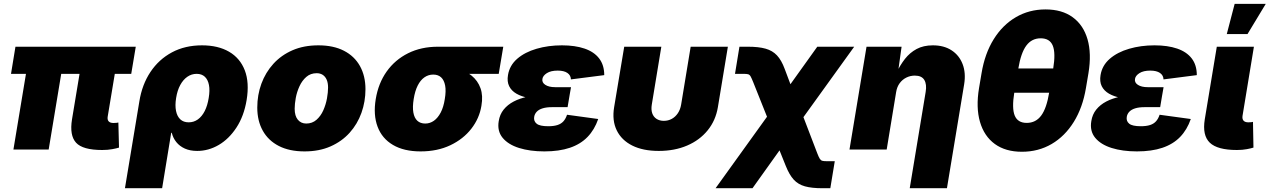

<svg xmlns="http://www.w3.org/2000/svg" viewBox="-20 -789 6698 1013"><path d="M519 2.4Q416.5 2.4 381.3 -36.1Q346.2 -74.7 359.9 -159.2L417.5 -506.8H603.5L548.3 -174.3Q545.4 -157.7 553.2 -148.9Q561 -140.1 578.6 -140.1Q587.9 -140.1 594.5 -140.9Q601.1 -141.6 604.5 -142.6L607.9 -10.3Q595.7 -6.3 572.3 -2Q548.8 2.4 519 2.4ZM50.8 0 134.8 -506.8H320.8L236.8 0ZM38.1 -399.4 61.5 -542.5H696.3L672.4 -399.4Z M639.2 204.1 715.3 -254.4Q729.5 -342.8 773.7 -409.2Q817.9 -475.6 887 -512.7Q956.1 -549.8 1045.9 -549.8Q1130.4 -549.8 1188.5 -516.1Q1246.6 -482.4 1271.5 -418Q1296.4 -353.5 1281.2 -261.2Q1267.1 -176.3 1227.5 -116Q1188 -55.7 1134 -24.2Q1080.1 7.3 1020.5 7.3Q982.9 7.3 955.3 -5.1Q927.7 -17.6 910.4 -39.1Q893.1 -60.5 886.2 -88.4H883.3L835.4 204.1ZM975.6 -143.6Q1002.4 -143.6 1023.9 -158.9Q1045.4 -174.3 1060.1 -203.1Q1074.7 -231.9 1081.1 -272Q1087.9 -312 1082.5 -340.3Q1077.1 -368.7 1060.8 -384Q1044.4 -399.4 1017.6 -399.4Q990.7 -399.4 968.5 -384Q946.3 -368.7 930.9 -340.3Q915.5 -312 909.2 -272Q902.8 -232.9 908.7 -203.9Q914.6 -174.8 931.4 -159.2Q948.2 -143.6 975.6 -143.6Z M1586.9 9.8Q1506.8 9.8 1451.2 -18.8Q1395.5 -47.4 1366.5 -99.4Q1337.4 -151.4 1337.4 -221.2Q1337.4 -288.1 1359.1 -347.4Q1380.9 -406.7 1422.4 -452.4Q1463.9 -498 1523.4 -523.9Q1583 -549.8 1659.7 -549.8Q1739.3 -549.8 1794.7 -521.2Q1850.1 -492.7 1879.2 -440.4Q1908.2 -388.2 1908.2 -318.4Q1908.2 -252.9 1887 -193.6Q1865.7 -134.3 1824.7 -88.6Q1783.7 -43 1723.9 -16.6Q1664.1 9.8 1586.9 9.8ZM1595.7 -137.2Q1627.4 -137.2 1649.9 -157Q1672.4 -176.8 1685.8 -207Q1699.2 -237.3 1705.1 -269.8Q1710.9 -302.2 1710.9 -327.1Q1710.9 -352.1 1703.4 -368.9Q1695.8 -385.7 1682.4 -394.3Q1668.9 -402.8 1650.9 -402.8Q1618.7 -402.8 1596.2 -383.3Q1573.7 -363.8 1560.1 -334Q1546.4 -304.2 1540.5 -272.2Q1534.7 -240.2 1534.7 -215.3Q1534.7 -177.2 1551.5 -157.2Q1568.4 -137.2 1595.7 -137.2Z M2199.2 9.8Q2111.3 9.8 2053.5 -24.2Q1995.6 -58.1 1972.2 -120.4Q1948.7 -182.6 1962.4 -266.1Q1976.1 -349.6 2020 -411.6Q2064 -473.6 2133.1 -508.1Q2202.1 -542.5 2290.5 -542.5H2635.3L2611.3 -399.4H2373.5L2265.6 -395.5Q2240.2 -395.5 2219.2 -380.9Q2198.2 -366.2 2183.8 -337.6Q2169.4 -309.1 2162.6 -266.1Q2155.8 -224.1 2160.9 -195.3Q2166 -166.5 2181.9 -151.9Q2197.8 -137.2 2223.6 -137.2Q2248.5 -137.2 2269.3 -151.9Q2290 -166.5 2305.2 -195.3Q2320.3 -224.1 2326.7 -266.1Q2334 -309.1 2328.6 -337.6Q2323.2 -366.2 2307.4 -380.9Q2291.5 -395.5 2266.1 -395.5L2274.4 -443.8Q2335.9 -443.8 2385.5 -430.4Q2435.1 -417 2468 -390.1Q2501 -363.3 2515.1 -323.7Q2529.3 -284.2 2520 -231Q2509.3 -164.6 2466.8 -109.9Q2424.3 -55.2 2356 -22.7Q2287.6 9.8 2199.2 9.8Z M2852.1 9.8Q2775.9 9.8 2718.5 -8.3Q2661.1 -26.4 2631.8 -62Q2602.5 -97.7 2611.3 -149.9Q2616.7 -185.1 2637.2 -210.7Q2657.7 -236.3 2690.2 -253.4Q2722.7 -270.5 2765.4 -279.1Q2808.1 -287.6 2858.4 -287.6H2985.4L2974.6 -223.6H2891.1Q2863.3 -223.6 2843.3 -217.5Q2823.2 -211.4 2812 -199.7Q2800.8 -188 2798.3 -171.9Q2794.9 -149.9 2811.3 -136.5Q2827.6 -123 2872.6 -123Q2901.9 -123 2921.4 -129.4Q2940.9 -135.7 2952.9 -149.2Q2964.8 -162.6 2971.7 -183.6L3136.2 -161.1Q3116.7 -104.5 3079.8 -66.4Q3043 -28.3 2986.6 -9.3Q2930.2 9.8 2852.1 9.8ZM2855.5 -265.1Q2808.6 -265.1 2770 -272.2Q2731.4 -279.3 2704.8 -294.7Q2678.2 -310.1 2666.3 -334.5Q2654.3 -358.9 2660.2 -393.1Q2668.5 -443.8 2708.7 -478.8Q2749 -513.7 2810.8 -531.7Q2872.6 -549.8 2944.8 -549.8Q3014.2 -549.8 3064.2 -532.7Q3114.3 -515.6 3141.1 -480.7Q3168 -445.8 3168 -392.6L2992.2 -370.1Q2991.7 -391.6 2973.6 -404.1Q2955.6 -416.5 2922.4 -416.5Q2886.2 -416.5 2865.2 -403.1Q2844.2 -389.6 2841.8 -372.6Q2838.4 -353.5 2857.2 -341.3Q2876 -329.1 2908.7 -329.1H2992.7L2981.4 -265.1Z M3455.6 7.3Q3372.6 7.3 3315.9 -21Q3259.3 -49.3 3233.9 -101.3Q3208.5 -153.3 3220.2 -223.6L3273.4 -542.5H3469.2L3418.9 -237.3Q3414.6 -210.9 3421.1 -191.7Q3427.7 -172.4 3443.8 -161.9Q3460 -151.4 3482.4 -151.4Q3505.4 -151.4 3524.4 -161.9Q3543.5 -172.4 3556.4 -191.7Q3569.3 -210.9 3573.7 -237.3L3624 -542.5H3820.3L3767.6 -223.6Q3755.9 -153.3 3713.6 -101.3Q3671.4 -49.3 3605.2 -21Q3539.1 7.3 3455.6 7.3Z M3755.4 204.1 4106.4 -283.7H4175.8L4291.5 18.6Q4299.3 39.1 4304.9 48.1Q4310.5 57.1 4318.4 59.3Q4326.2 61.5 4341.8 61.5H4384.3L4360.8 204.1H4318.8Q4262.7 204.1 4226.8 194.1Q4190.9 184.1 4167.7 158.7Q4144.5 133.3 4126 86.9L4092.8 4.4L3950.2 204.1ZM4071.3 -61.5 3953.6 -356.4Q3945.3 -377 3940.2 -386Q3935.1 -395 3927.2 -397.2Q3919.4 -399.4 3903.3 -399.4H3857.9L3881.3 -542.5H3926.3Q3982.9 -542.5 4019.3 -532.2Q4055.7 -522 4079.3 -496.8Q4103 -471.7 4120.1 -425.3L4150.4 -344.7L4292 -542.5H4486.8L4140.1 -61.5Z M4708 -302.7 4658.2 0H4461.9L4551.8 -542.5H4736.8L4717.3 -402.8L4709 -403.3Q4729 -445.3 4754.6 -478.3Q4780.3 -511.2 4816.2 -530.5Q4852.1 -549.8 4901.9 -549.8Q4960.4 -549.8 5000.7 -523.4Q5041 -497.1 5058.8 -450.7Q5076.7 -404.3 5066.9 -344.2L4976.1 204.1H4779.8L4863.8 -303.7Q4870.6 -344.2 4856.7 -367.2Q4842.8 -390.1 4806.6 -390.1Q4782.7 -390.1 4761.7 -379.6Q4740.7 -369.1 4726.6 -349.9Q4712.4 -330.6 4708 -302.7Z M5371.6 11.7Q5285.2 11.7 5228.8 -29.3Q5172.4 -70.3 5150.4 -146Q5128.4 -221.7 5145.5 -324.7L5158.7 -402.8Q5175.8 -506.3 5222.7 -581.8Q5269.5 -657.2 5339.6 -698.2Q5409.7 -739.3 5496.1 -739.3Q5583 -739.3 5639.4 -698.2Q5695.8 -657.2 5717.8 -581.8Q5739.7 -506.3 5722.7 -402.8L5709.5 -324.7Q5692.4 -221.7 5645.5 -146Q5598.6 -70.3 5528.6 -29.3Q5458.5 11.7 5371.6 11.7ZM5397 -140.6Q5444.8 -140.6 5473.4 -179.2Q5502 -217.8 5515.6 -301.3L5536.6 -426.3Q5550.3 -509.8 5534.4 -548.3Q5518.6 -586.9 5470.7 -586.9Q5423.3 -586.9 5394.8 -548.3Q5366.2 -509.8 5352.5 -426.3L5331.5 -301.3Q5317.9 -217.8 5333.7 -179.2Q5349.6 -140.6 5397 -140.6ZM5306.2 -299.8 5327.6 -427.7H5559.6L5538.1 -299.8Z M5978.5 9.8Q5902.3 9.8 5845 -8.3Q5787.6 -26.4 5758.3 -62Q5729 -97.7 5737.8 -149.9Q5743.2 -185.1 5763.7 -210.7Q5784.2 -236.3 5816.7 -253.4Q5849.1 -270.5 5891.8 -279.1Q5934.6 -287.6 5984.9 -287.6H6111.8L6101.1 -223.6H6017.6Q5989.7 -223.6 5969.7 -217.5Q5949.7 -211.4 5938.5 -199.7Q5927.2 -188 5924.8 -171.9Q5921.4 -149.9 5937.7 -136.5Q5954.1 -123 5999 -123Q6028.3 -123 6047.9 -129.4Q6067.4 -135.7 6079.3 -149.2Q6091.3 -162.6 6098.1 -183.6L6262.7 -161.1Q6243.2 -104.5 6206.3 -66.4Q6169.4 -28.3 6113 -9.3Q6056.6 9.8 5978.5 9.8ZM5981.9 -265.1Q5935.1 -265.1 5896.5 -272.2Q5857.9 -279.3 5831.3 -294.7Q5804.7 -310.1 5792.7 -334.5Q5780.8 -358.9 5786.6 -393.1Q5794.9 -443.8 5835.2 -478.8Q5875.5 -513.7 5937.3 -531.7Q5999 -549.8 6071.3 -549.8Q6140.6 -549.8 6190.7 -532.7Q6240.7 -515.6 6267.6 -480.7Q6294.4 -445.8 6294.4 -392.6L6118.7 -370.1Q6118.2 -391.6 6100.1 -404.1Q6082 -416.5 6048.8 -416.5Q6012.7 -416.5 5991.7 -403.1Q5970.7 -389.6 5968.3 -372.6Q5964.8 -353.5 5983.6 -341.3Q6002.4 -329.1 6035.2 -329.1H6119.1L6107.9 -265.1Z M6505.9 2.4Q6403.3 2.4 6363 -36.1Q6322.8 -74.7 6336.4 -159.2L6399.9 -542.5H6595.7L6535.6 -177.7Q6533.2 -161.1 6541 -152.3Q6548.8 -143.6 6566.4 -143.6Q6575.7 -143.6 6581.3 -144.3Q6586.9 -145 6590.8 -146L6593.3 -10.3Q6581.1 -6.3 6558.3 -2Q6535.6 2.4 6505.9 2.4ZM6452.6 -609.4 6494.1 -768.6H6658.2L6562 -609.4Z"/></svg>

Font: Inter 16pt Black
Style: Italic
Weight: 900
Italic angle: -9.3988°
Version: Version 4.001;git-66647c0bb